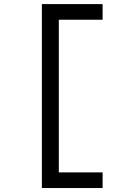

<svg xmlns="http://www.w3.org/2000/svg" viewBox="-20 -818 626 942"><path d="M185.5 104.5V-797.9H483.4V-721.2H268.6V27.8H483.4V104.5Z"/></svg>

Font: Cascadia Code NF SemiLight
Style: Regular
Weight: 350
Monospace: yes
Designer: Aaron Bell
Foundry: Saja Typeworks
Version: Version 2404.023; ttfautohint (v1.8.4)